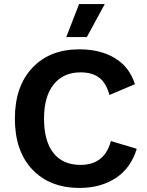

<svg xmlns="http://www.w3.org/2000/svg" viewBox="-20 -912 723 942"><path d="M368 -892H494L406 -730H305ZM651 -182Q622 -87 548 -38.5Q474 10 371 10Q224 10 138.5 -80.5Q53 -171 53 -330Q53 -488 138.5 -579Q224 -670 369 -670Q472 -670 543.5 -627Q615 -584 642 -499L517 -446Q501 -505 466.5 -531Q432 -557 375 -557Q291 -557 243.5 -498Q196 -439 196 -330Q196 -220 242 -161.5Q288 -103 375 -103Q493 -103 524 -220Z"/></svg>

Font: Elaine Sans SemiBold
Style: Regular
Weight: 600
Designer: Wei Huang
Foundry: Wei Huang
Version: Version 2.001;December 24, 2019;FontCreator 12.0.0.2547 64-b